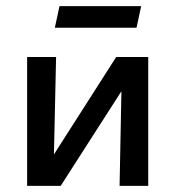

<svg xmlns="http://www.w3.org/2000/svg" viewBox="-20 -603 570 623"><path d="M438 -583 423 -513H158L173 -583ZM461 -418V0H368L374 -307L177 0H68V-418H162L155 -102L357 -418Z"/></svg>

Font: EauTestInfant Semibold
Style: Italic
Weight: 600
Italic angle: -12°
Designer: Christian Thalmann (Catharsis Fonts)
Version: Version 0.001;PS 000.001;hotconv 1.0.88;makeotf.lib2.5.64775